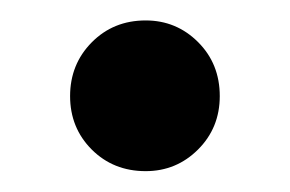

<svg xmlns="http://www.w3.org/2000/svg" viewBox="-20 -159 281 186"><path d="M47.9 -65.9Q47.9 -96.7 68.8 -117.9Q89.8 -139.2 121.1 -139.2Q150.9 -139.2 171.9 -118.2Q192.9 -97.2 192.9 -65.9Q192.9 -35.2 171.9 -14.2Q150.9 6.8 121.1 6.8Q89.8 6.8 68.8 -14.2Q47.9 -35.2 47.9 -65.9Z"/></svg>

Font: Poppins Medium
Style: Regular
Weight: 500
Designer: Ninad Kale (Devanagari), Jonny Pinhorn (Latin)
Foundry: Indian Type Foundry
Version: 4.004